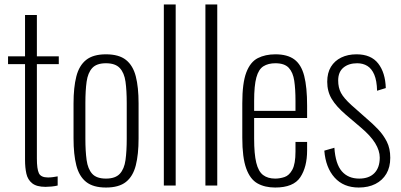

<svg xmlns="http://www.w3.org/2000/svg" viewBox="-20 -830 1793 859"><path d="M184 6Q144 6 124 -10Q104 -26 98 -53Q92 -80 92 -114V-543H16V-578H92V-763H145V-578H243V-543H145V-121Q145 -74 154 -55Q163 -36 195 -36Q205 -36 216.5 -37.5Q228 -39 238 -41V0Q226 3 211 4.5Q196 6 184 6Z M454 9Q397 9 365.5 -16Q334 -41 321.5 -90Q309 -139 309 -211V-367Q309 -439 321.5 -488Q334 -537 365.5 -562Q397 -587 454 -587Q512 -587 543.5 -562Q575 -537 587.5 -488.5Q600 -440 600 -367V-211Q600 -139 587.5 -90Q575 -41 543.5 -16Q512 9 454 9ZM454 -31Q496 -31 516 -52.5Q536 -74 541.5 -114Q547 -154 547 -209V-369Q547 -425 541.5 -464.5Q536 -504 516 -525.5Q496 -547 454 -547Q412 -547 392.5 -525.5Q373 -504 367.5 -464.5Q362 -425 362 -369V-209Q362 -154 367.5 -114Q373 -74 392.5 -52.5Q412 -31 454 -31Z M713 0V-810H766V0Z M899 0V-810H952V0Z M1211 9Q1165 9 1132 -9.5Q1099 -28 1081.5 -76.5Q1064 -125 1064 -214V-368Q1064 -459 1082 -506Q1100 -553 1133.5 -570Q1167 -587 1212 -587Q1266 -587 1297 -564Q1328 -541 1341 -490.5Q1354 -440 1354 -357V-302H1117V-210Q1117 -141 1126.5 -102Q1136 -63 1157 -47Q1178 -31 1211 -31Q1232 -31 1253 -38Q1274 -45 1288 -71Q1302 -97 1302 -152V-195H1354V-157Q1354 -83 1323.5 -37Q1293 9 1211 9ZM1117 -334H1302V-379Q1302 -431 1296.5 -468.5Q1291 -506 1272 -526.5Q1253 -547 1212 -547Q1180 -547 1158.5 -533.5Q1137 -520 1127 -483.5Q1117 -447 1117 -378Z M1585 9Q1517 9 1477 -35.5Q1437 -80 1431 -156L1476 -169Q1481 -96 1509.5 -63.5Q1538 -31 1587 -31Q1631 -31 1655 -55.5Q1679 -80 1679 -125Q1679 -156 1658.5 -189.5Q1638 -223 1594 -260L1527 -317Q1484 -354 1464 -387.5Q1444 -421 1444 -464Q1444 -504 1460.5 -531Q1477 -558 1506.5 -572.5Q1536 -587 1575 -587Q1640 -587 1672 -546Q1704 -505 1706 -436L1667 -424Q1666 -469 1654.5 -496Q1643 -523 1623.5 -535Q1604 -547 1578 -547Q1540 -547 1516.5 -527.5Q1493 -508 1493 -470Q1493 -438 1505.5 -414.5Q1518 -391 1552 -360L1621 -299Q1647 -277 1671 -252Q1695 -227 1710.5 -196.5Q1726 -166 1726 -124Q1726 -82 1708.5 -52.5Q1691 -23 1659.5 -7Q1628 9 1585 9Z"/></svg>

Font: Oswald ExtraLight
Style: Regular
Weight: 250
Designer: Vernon Adams
Foundry: Vernon Adams
Version: Version 4.103;gftools[0.9.33.dev8+g029e19f]